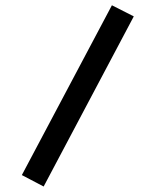

<svg xmlns="http://www.w3.org/2000/svg" viewBox="-20 -678 578 717"><path d="M397.9 -658.3 61.6 -24.2 143 18.5 479.6 -616.8Z"/></svg>

Font: Estedad-VF-FD Black
Style: Regular
Weight: 900
Designer: Amin Abedi
Version: Version 4.000